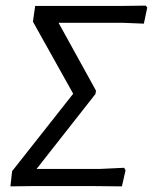

<svg xmlns="http://www.w3.org/2000/svg" viewBox="-20 -661 543 682"><path d="M23 -53 240 -328 97 -584 105 -640H419L498 -641L503 -634L491 -577L417 -580H188L321 -339L319 -327L110 -61H336L421 -65L426 -56L413 1L316 0H91L17 1Z"/></svg>

Font: Alegreya Sans SC
Style: Italic
Weight: 400
Italic angle: -7°
Designer: Juan Pablo del Peral
Foundry: Huerta Tipografica
Version: Version 2.008; ttfautohint (v1.6)